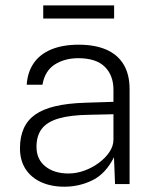

<svg xmlns="http://www.w3.org/2000/svg" viewBox="-20 -696 600 726"><path d="M223.5 10Q173 10 135 -7.5Q97 -25 76.2 -57.5Q55.5 -90 55.5 -135.5Q55.5 -222 113.2 -262.8Q171 -303.5 301.5 -307.5L409 -311V-356.5Q409 -411 376.2 -443.5Q343.5 -476 275 -476Q223 -475.5 186.2 -451.5Q149.5 -427.5 140.5 -375.5H81Q84 -422.5 107 -456.5Q130 -490.5 173.2 -508.8Q216.5 -527 278 -527Q338.5 -527 381.5 -508.5Q424.5 -490 447.2 -452.5Q470 -415 470 -359V0H415L411 -101.5Q379.5 -39 329.8 -14.5Q280 10 223.5 10ZM239 -40Q269 -40 298.8 -50.8Q328.5 -61.5 353.5 -80Q378.5 -98.5 393.8 -121.2Q409 -144 409 -168V-264L319 -262Q246.5 -261 202.5 -248.2Q158.5 -235.5 138.2 -209.2Q118 -183 118 -141Q118 -93.5 151.5 -66.8Q185 -40 239 -40ZM411.5 -675.5V-626H143.5V-675.5Z"/></svg>

Font: Public Sans ExtraLight
Style: Regular
Weight: 250
Designer: The Public Sans Project Authors: Dan O. Williams and USWDS (Libre Franklin designed by Pablo Impallari and Rodrigo Fuenz
Version: Version 1.007